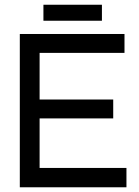

<svg xmlns="http://www.w3.org/2000/svg" viewBox="-20 -794 588 814"><path d="M64 0V-649.9H507.8V-569.8H147.9V-372.1H460V-292H147.9V-82H516.1V0ZM164.1 -706.1V-773.9H412.1V-706.1Z"/></svg>

Font: Apfel Grotezk
Style: Regular
Weight: 400
Designer: Luigi Gorlero
Foundry: © 2023, Luigi Gorlero & Collletttivo
Version: Version 2.000;Glyphs 3.2 (3217)